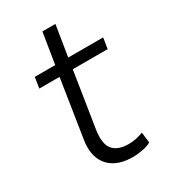

<svg xmlns="http://www.w3.org/2000/svg" viewBox="-163 -718 708 805"><g transform="rotate(-30 191.0 -315.0)"><path d="M240 8Q187 8 152 -12.5Q117 -33 103 -71Q89 -109 98 -161L141 -437H43L51 -489H150L174 -638H237L213 -489H382L374 -437H205L163 -170Q153 -105 176 -76.5Q199 -48 252 -48Q272 -48 289.5 -52Q307 -56 323 -62L329 -11Q314 -2 289 3Q264 8 240 8Z"/></g></svg>

Font: Nunito Sans 10pt Light
Style: Italic
Weight: 300
Italic angle: -9°
Designer: Vernon Adams
Foundry: Vernon Adams
Version: Version 3.101;gftools[0.9.27]